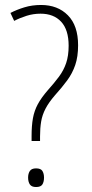

<svg xmlns="http://www.w3.org/2000/svg" viewBox="-20 -744 370 772"><path d="M107 -177V-197Q107 -239 112.5 -269Q118 -299 132 -325Q146 -351 172 -381Q198 -410 217 -435.5Q236 -461 246 -490.5Q256 -520 256 -560Q256 -624 226 -656.5Q196 -689 143 -689Q114 -689 87 -680.5Q60 -672 37 -660L22 -692Q47 -705 78 -714.5Q109 -724 145 -724Q212 -724 253 -682.5Q294 -641 294 -562Q294 -516 282.5 -482.5Q271 -449 250 -420.5Q229 -392 201 -361Q176 -332 163 -307Q150 -282 145.5 -255.5Q141 -229 141 -195V-177ZM93 -30Q93 -46 100 -56.5Q107 -67 125 -67Q144 -67 150.5 -56.5Q157 -46 157 -30Q157 -13 150.5 -2.5Q144 8 125 8Q107 8 100 -2.5Q93 -13 93 -30Z"/></svg>

Font: Noto Sans Sinhala Condensed ExtraLight
Style: Regular
Weight: 200
Width: 3
Designer: Jelle Bosma - Monotype Design Team
Foundry: Monotype Imaging Inc.
Version: Version 2.006; ttfautohint (v1.8.4.7-5d5b)